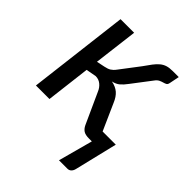

<svg xmlns="http://www.w3.org/2000/svg" viewBox="-192 -623 913 913"><g transform="rotate(45 264.5 -167.0)"><path d="M320 -422Q336 -445 348.5 -461.5Q361 -478 373.8 -488.5Q386.5 -499 401.8 -503.8Q417 -508.5 439.5 -508.5H479.5L469.5 -459Q467.5 -447.5 461.2 -444Q455 -440.5 446.2 -438.2Q437.5 -436 427.2 -431.2Q417 -426.5 407 -412.5L335 -318Q320 -297.5 306 -285.8Q292 -274 269.5 -269Q298.5 -263.5 316.8 -247.8Q335 -232 347 -203L406.5 -69.5H495L443 146Q440 159 432.2 166.5Q424.5 174 413 174H356.5L403.5 0H384Q359.5 0 347.2 -8.2Q335 -16.5 327.5 -32L256.5 -188Q248.5 -207.5 233 -220Q217.5 -232.5 197 -232.5L145.5 -223L118.5 0H27.5L89 -507.5H180.5L153 -285L194 -293.5Q203.5 -295.5 211 -298Q218.5 -300.5 224.5 -304.2Q230.5 -308 236 -313.2Q241.5 -318.5 247 -326Z"/></g></svg>

Font: Lato Medium
Style: Italic
Weight: 500
Italic angle: -7°
Designer: Lukasz Dziedzic
Foundry: tyPoland Lukasz Dziedzic
Version: Version 2.006; 2014-01-15